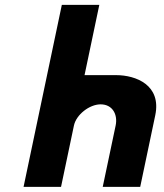

<svg xmlns="http://www.w3.org/2000/svg" viewBox="-20 -752 657 771"><path d="M74.6 -1.5H225.1L276.9 -248C286 -291.3 339 -333 384 -333C432.5 -333 453.5 -291.3 444.4 -248L392.5 -1.5H543L603.4 -288.8C629 -410.3 526 -450.3 446.1 -450.3H319.5L378.8 -732.5H228.3Z"/></svg>

Font: Hussar
Style: BdOblTwo
Weight: 700
Foundry: Cannot Into Space Fonts
Version: Version 2.00